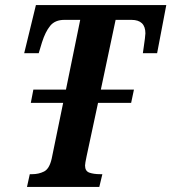

<svg xmlns="http://www.w3.org/2000/svg" viewBox="-20 -734 673 754"><path d="M86 0 97 -50H107Q132 -50 153 -60.5Q174 -71 183 -111L228 -330H101L111 -382H239L295 -656H233Q196 -656 177 -632.5Q158 -609 145 -568L132 -525H75L121 -714H633L597 -525H541Q542 -533 544.5 -549.5Q547 -566 549 -582Q551 -598 551 -603Q551 -656 496 -656H434L376 -382H506L495 -330H365L320 -120Q317 -105 315.5 -97Q314 -89 314 -84Q314 -62 331 -56Q348 -50 373 -50H382L370 0Z"/></svg>

Font: Noto Serif ExtraCondensed
Style: Bold Italic
Weight: 700
Width: 2
Italic angle: -12°
Designer: Monotype Design Team
Foundry: Monotype Imaging Inc.
Version: Version 2.013; ttfautohint (v1.8.4.7-5d5b)